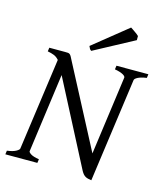

<svg xmlns="http://www.w3.org/2000/svg" viewBox="-124 -926 879 1033"><g transform="rotate(15 316.0 -409.5)"><path d="M628.9 -594.2Q596.7 -589.4 580.3 -580.8Q564 -572.3 563 -564L482.9 15.1Q472.7 13.7 464.4 11.7Q456.1 9.8 449.2 5.9Q442.4 2 436.5 -4.6Q430.7 -11.2 424.8 -22L182.1 -490.2L122.1 -50.8Q120.6 -44.9 134.3 -35.6Q147.9 -26.4 181.2 -21L178.2 0H0L2.9 -21Q36.1 -25.4 52.5 -34.7Q68.8 -43.9 69.8 -50.8L141.1 -563.5Q128.4 -578.1 113.3 -584.2Q98.1 -590.3 77.1 -594.2L80.1 -615.2H167Q177.7 -615.2 183.8 -614.7Q189.9 -614.3 194.6 -610.6Q199.2 -606.9 203.4 -599.1Q207.5 -591.3 214.8 -577.1L451.2 -126L511.2 -564Q511.7 -566.9 508.8 -571Q505.9 -575.2 498.8 -579.3Q491.7 -583.5 480 -587.4Q468.3 -591.3 451.2 -594.2L454.1 -615.2H631.8ZM524.4 -776.4 302.2 -657.2Q295.4 -661.6 293 -666Q290.5 -670.4 286.1 -680.2L477.1 -834L488.3 -826.7Q494.6 -822.3 501.7 -817.4Q508.8 -812.5 515.1 -807.6Q521.5 -802.7 524.4 -799.3Z"/></g></svg>

Font: Gentium Plus Eur
Style: Italic
Weight: 400
Italic angle: -8°
Designer: J. Victor Gaultney, Annie Olsen, Iska Routamaa, Becca Hirsbrunner
Foundry: SIL International
Version: Version 5.000